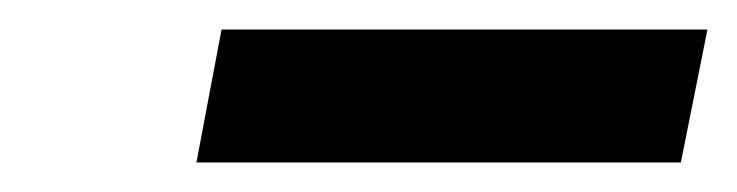

<svg xmlns="http://www.w3.org/2000/svg" viewBox="-20 -683 499 130"><path d="M113 -573H441L459 -663H130Z"/></svg>

Font: Uncut Sans Semibold Italic
Style: Regular
Weight: 600
Italic angle: -11°
Designer: Kasper Nordkvist
Foundry: UNCUT.wtf
Version: Version 1.304;Glyphs 3.2 (3246)